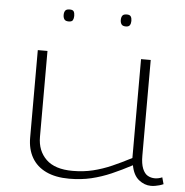

<svg xmlns="http://www.w3.org/2000/svg" viewBox="-52 -770 801 830"><g transform="rotate(5 348.5 -354.5)"><path d="M278 10Q219 10 178 -9.5Q137 -29 116 -65.5Q95 -102 95 -152V-532H137V-159Q137 -99 175 -62Q213 -25 290 -25Q337 -25 378 -35Q419 -45 459 -62.5Q499 -80 543 -103V-532H585V-117Q585 -82 593.5 -61Q602 -40 616 -32Q630 -24 647 -24Q663 -24 679 -31L687 -2Q678 2 669 4.5Q660 7 651 8.5Q642 10 633 10Q605 10 580.5 -9.5Q556 -29 548 -72Q503 -48 460.5 -29.5Q418 -11 374 -0.5Q330 10 278 10ZM465 -667Q451 -667 446 -674.5Q441 -682 441 -693Q441 -705 446 -712Q451 -719 465 -719Q478 -719 482.5 -712Q487 -705 487 -693Q487 -682 482.5 -674.5Q478 -667 465 -667ZM217 -667Q203 -667 198 -674.5Q193 -682 193 -693Q193 -705 198 -712Q203 -719 217 -719Q231 -719 235 -712Q239 -705 239 -693Q239 -682 235 -674.5Q231 -667 217 -667Z"/></g></svg>

Font: Georama Expanded ExtraLight
Style: Regular
Weight: 250
Width: 7
Designer: Jean-Baptiste Levee
Foundry: Production Type
Version: Version 1.001